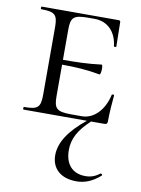

<svg xmlns="http://www.w3.org/2000/svg" viewBox="-84 -526 632 859"><g transform="rotate(10 232.0 -96.5)"><path d="M424 222C409 233 390 245 359 245C298 245 266 205 266 143C266 91 289 49 342 0H401C413 0 416 -4 416 -15C416 -53 420 -102 423 -133C423 -137 412 -137 412 -133C397 -64 352 -16 297 -16H249C182 -16 170 -29 170 -85V-228C228 -228 282 -225 342 -214C350 -213 352 -260 344 -259C283 -251 228 -250 170 -250V-386C170 -443 182 -455 249 -455H278C337 -455 377 -414 384 -350C384 -346 395 -346 395 -350C395 -375 393 -427 393 -460C393 -465 391 -468 384 -468H35C32 -468 32 -456 35 -456C98 -456 110 -444 110 -387V-81C110 -23 98 -12 35 -12C32 -12 32 0 35 0H323C247 61 210 119 210 176C210 235 250 275 323 275C360 275 395 262 431 230C435 227 428 220 424 222Z"/></g></svg>

Font: Cormorant SC
Style: Regular
Weight: 400
Designer: Christian Thalmann (Catharsis Fonts)
Version: Version 1.000;PS 001.000;hotconv 1.0.70;makeotf.lib2.5.58329